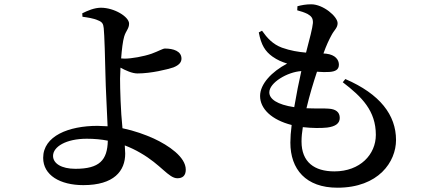

<svg xmlns="http://www.w3.org/2000/svg" viewBox="-20 -817 2040 894"><path d="M364 -739C385 -736 416 -732 437 -722C455 -715 461 -707 463 -686C466 -662 470 -528 471 -469C472 -407 478 -308 481 -229L434 -231C300 -231 181 -184 181 -82C181 -1 260 45 368 45C511 45 563 -21 563 -102L561 -140C587 -130 612 -118 634 -105C730 -50 765 13 806 13C830 13 845 1 845 -27C845 -86 765 -140 696 -172C656 -190 607 -208 550 -220V-223C542 -298 539 -404 539 -451L541 -502C565 -489 595 -475 620 -475C684 -475 760 -494 787 -503C815 -514 825 -528 825 -544C825 -579 787 -591 748 -591C738 -591 719 -579 686 -567C649 -554 592 -544 560 -544L544 -545C547 -586 552 -626 558 -646C566 -674 581 -683 581 -707C581 -739 512 -781 450 -781C419 -781 387 -767 363 -755ZM482 -162C480 -71 443 -31 331 -31C266 -31 227 -56 227 -91C227 -134 288 -171 384 -171C419 -171 452 -168 482 -162Z M1200 -674 1185 -666C1196 -607 1215 -578 1248 -554C1272 -537 1292 -529 1317 -521C1245 -483 1191 -426 1191 -370C1191 -311 1244 -259 1338 -235C1334 -204 1332 -176 1332 -153C1332 -29 1404 57 1551 57C1743 57 1824 -64 1824 -165C1824 -281 1750 -379 1588 -449L1576 -434C1665 -366 1730 -301 1730 -189C1730 -98 1657 -19 1537 -19C1444 -19 1384 -62 1384 -158C1384 -178 1386 -201 1390 -225C1434 -220 1475 -220 1503 -223C1543 -228 1562 -243 1562 -268C1562 -296 1542 -309 1511 -311C1489 -313 1452 -311 1407 -313C1421 -373 1440 -435 1456 -483C1478 -481 1499 -481 1514 -482C1541 -484 1558 -492 1558 -516C1558 -538 1542 -562 1499 -567L1486 -568C1500 -607 1512 -632 1524 -654C1536 -677 1552 -687 1552 -709C1552 -740 1485 -797 1429 -797C1404 -797 1384 -793 1365 -788L1364 -769C1380 -765 1398 -759 1412 -752C1429 -742 1438 -733 1437 -710C1435 -686 1422 -637 1405 -572C1370 -575 1332 -581 1293 -595C1250 -611 1224 -640 1200 -674ZM1350 -318C1270 -330 1234 -356 1234 -387C1234 -432 1318 -482 1383 -486C1372 -438 1360 -377 1350 -318Z"/></svg>

Font: Noto Serif HK SemiBold
Style: Regular
Weight: 600
Designer: Ryoko NISHIZUKA 西塚涼子 (kana & ideographs); Frank Grießhammer (Latin, Greek & Cyrillic); Wenlong ZHANG 张文龙 (bopomofo); San
Foundry: Adobe
Version: Version 2.001;hotconv 1.1.0;makeotfexe 2.6.0